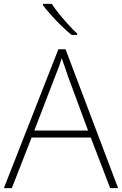

<svg xmlns="http://www.w3.org/2000/svg" viewBox="-20 -970 630 990"><path d="M548 0 448 -261H143L41 0H0L281 -716H318L589 0ZM330 -578Q325 -595 316 -619.5Q307 -644 298 -670Q291 -646 282 -621.5Q273 -597 265 -578L157 -297H434ZM247 -950Q261 -928 283.5 -900Q306 -872 331 -844.5Q356 -817 378 -797V-790H349Q323 -811 295 -838.5Q267 -866 242.5 -893.5Q218 -921 202 -942V-950Z"/></svg>

Font: Noto Sans Bengali ExtraLight
Style: Regular
Weight: 200
Designer: Jelle Bosma - Monotype Design Team
Foundry: Monotype Imaging Inc.
Version: Version 2.003; ttfautohint (v1.8.4.7-5d5b)